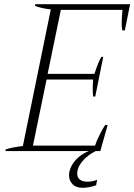

<svg xmlns="http://www.w3.org/2000/svg" viewBox="-20 -720 640 915"><path d="M600 -700 575 -575H563Q560 -586 560 -609Q560 -643 564 -673H270L207 -368H430Q450 -429 463 -449H472L434 -260H424Q422 -270 422 -295Q422 -321 424 -341H202L137 -26H433Q438 -44 454 -76Q470 -108 481 -124H493L458 0H436Q399 18 373.5 47.5Q348 77 348 108Q348 127 361.5 136.5Q375 146 397 146Q419 146 443 137L438 163Q403 175 374 175Q342 175 325.5 157.5Q309 140 309 116Q309 106 310 101Q317 68 341.5 41.5Q366 15 403 0H6L7 -8Q42 -19 89 -24L222 -675Q178 -680 147 -692L148 -700Z"/></svg>

Font: Trirong ExtraLight
Style: Italic
Weight: 275
Italic angle: -12°
Designer: Katatrad Team
Foundry: CadsonDemak
Version: Version 1.003